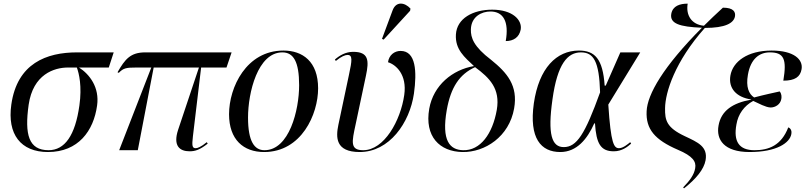

<svg xmlns="http://www.w3.org/2000/svg" viewBox="-20 -823 4413 1052"><path d="M243 10C409 10 493 -106 512 -245C526 -344 471 -416 413 -453H576L603 -536H402C235 -536 74 -476 42 -250C19 -88 93 10 243 10ZM246 0C137 0 114 -86 137 -249C161 -416 277 -453 352 -453H401C413 -421 430 -350 415 -245C392 -81 335 0 246 0Z M633 0H735L822 -453H1070L956 -112C927 -24 964 6 1019 6C1049 6 1075 -2 1118 -36L1113 -44C1080 -17 1062 -11 1052 -11C1033 -11 1031 -25 1037 -76L1082 -453H1221L1249 -536H776C695 -536 665 -499 624 -427L631 -424C656 -450 672 -453 727 -453H809Z M1427 10C1632 10 1723 -197 1723 -339C1723 -486 1638 -546 1533 -546C1330 -546 1235 -345 1235 -197C1235 -58 1314 10 1427 10ZM1429 0C1374 0 1339 -48 1339 -179C1339 -315 1392 -536 1527 -536C1588 -536 1619 -485 1619 -356C1619 -220 1565 0 1429 0Z M2082 -606 2227 -764 2229 -776C2198 -810 2150 -818 2131 -766L2073 -610ZM1951 10C2113 10 2225 -150 2248 -310C2265 -431 2259 -544 2175 -544C2141 -544 2111 -521 2106 -482C2149 -469 2211 -415 2195 -303C2175 -162 2085 0 1970 0C1897 0 1908 -46 1928 -139L1985 -408C2003 -492 2000 -539 1915 -539C1873 -539 1839 -518 1815 -497L1820 -489C1850 -514 1872 -522 1884 -522C1913 -522 1909 -492 1892 -413L1834 -139C1820 -71 1817 10 1951 10Z M2514 10C2637 12 2770 -74 2797 -229C2819 -354 2759 -424 2671 -495C2575 -568 2559 -616 2560 -662C2562 -733 2620 -760 2667 -760C2737 -760 2770 -706 2751 -598C2794 -598 2825 -619 2833 -661C2842 -713 2789 -770 2677 -770C2571 -770 2483 -722 2478 -634C2473 -552 2526 -509 2577 -461C2459 -441 2355 -356 2332 -228C2305 -75 2389 8 2514 10ZM2517 0C2445 -2 2398 -51 2428 -221C2450 -344 2497 -416 2583 -455C2663 -396 2722 -337 2702 -221C2679 -90 2612 3 2517 0Z M3050 10C3140 10 3198 -61 3236 -147H3240C3247 -35 3272 6 3343 6C3388 6 3419 -19 3438 -36L3433 -44C3420 -33 3393 -11 3372 -11C3344 -11 3327 -34 3313 -250L3488 -536H3379L3299 -354H3293C3283 -501 3239 -546 3152 -546C3029 -546 2933 -450 2905 -257C2878 -65 2944 10 3050 10ZM3069 -17C3003 -17 2980 -87 3007 -278C3034 -474 3090 -536 3163 -536C3232 -536 3263 -488 3268 -317C3185 -87 3140 -17 3069 -17Z M3728 209C3794 157 3837 105 3846 55C3859 -20 3804 -43 3732 -77C3632 -124 3623 -164 3624 -230C3625 -317 3678 -486 3842 -670C3954 -670 4000 -696 4007 -733C4011 -756 4001 -781 3941 -781C3903 -747 3869 -713 3837 -682C3769 -688 3737 -740 3748 -803C3705 -803 3666 -791 3658 -747C3649 -694 3703 -676 3826 -671C3614 -458 3527 -306 3523 -214C3518 -116 3567 -57 3695 -2C3775 32 3796 62 3789 99C3783 135 3759 167 3723 204Z M4087 10C4235 10 4308 -40 4316 -89C4319 -103 4314 -120 4299 -125C4261 -26 4192 0 4114 0C4029 0 3998 -48 4015 -141C4024 -197 4057 -243 4107 -270C4138 -256 4175 -235 4202 -234C4227 -234 4256 -250 4261 -281C4263 -292 4263 -309 4252 -322C4226 -316 4172 -305 4112 -289C4083 -308 4066 -346 4078 -414C4093 -500 4140 -536 4198 -536C4275 -536 4292 -500 4272 -381C4336 -381 4365 -402 4372 -444C4381 -497 4330 -546 4208 -546C4075 -546 3995 -485 3982 -409C3970 -340 4014 -290 4096 -278V-277C3994 -259 3931 -216 3917 -135C3903 -58 3947 10 4087 10Z"/></svg>

Font: Noto Serif Display
Style: Italic
Weight: 400
Italic angle: -12°
Designer: Monotype Design Team
Foundry: Monotype Imaging Inc.
Version: Version 2.009